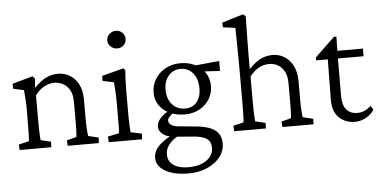

<svg xmlns="http://www.w3.org/2000/svg" viewBox="-57 -789 2230 1123"><g transform="rotate(-5 1058.0 -227.5)"><path d="M34.2 0 32.2 -32.2 92.8 -46.9Q93.8 -54.7 94.2 -65.9Q94.7 -77.1 95.2 -97.7Q95.7 -118.2 95.7 -152.3L96.7 -228.5Q96.7 -261.7 94.2 -296.4Q91.8 -331.1 89.8 -346.7L27.3 -360.4V-389.6L146.5 -422.9L160.2 -408.2L155.3 -357.4L158.2 -356.4Q194.3 -393.6 226.6 -409.2Q258.8 -424.8 296.9 -424.8Q331.1 -424.8 362.3 -407.7Q393.6 -390.6 414.1 -354Q434.6 -317.4 434.6 -259.8V-149.4Q434.6 -113.3 436.5 -85Q438.5 -56.6 440.4 -46.9L501 -32.2L499 0H316.4L314.5 -32.2L371.1 -46.9Q372.1 -54.7 373 -64.9Q374 -75.2 374.5 -93.3Q375 -111.3 375 -140.6V-252.9Q375 -298.8 358.4 -325.2Q341.8 -351.6 317.9 -362.8Q293.9 -374 271.5 -374Q237.3 -374 208 -356.9Q178.7 -339.8 157.2 -309.6V-161.1Q157.2 -113.3 158.7 -85.9Q160.2 -58.6 161.1 -46.9L221.7 -32.2L219.7 0Z M557.6 0 555.7 -33.2 621.1 -46.9Q622.1 -50.8 622.6 -59.1Q623 -67.4 623.5 -89.4Q624 -111.3 624 -152.3V-213.9Q624 -257.8 622.1 -294.4Q620.1 -331.1 618.2 -346.7L552.7 -360.4V-389.6L679.7 -422.9L690.4 -411.1Q688.5 -380.9 687 -352.1Q685.5 -323.2 685.5 -284.2V-161.1Q685.5 -113.3 687 -84Q688.5 -54.7 689.5 -46.9L754.9 -33.2L752.9 0ZM655.3 -542Q633.8 -542 617.2 -556.6Q600.6 -571.3 600.6 -593.8Q600.6 -616.2 617.2 -630.9Q633.8 -645.5 655.3 -645.5Q676.8 -645.5 692.4 -630.9Q708 -616.2 708 -593.8Q708 -571.3 692.4 -556.6Q676.8 -542 655.3 -542Z M1006.8 222.7Q920.9 222.7 870.1 192.9Q819.3 163.1 819.3 115.2Q819.3 81.1 843.3 52.7Q867.2 24.4 925.8 -8.8L960.9 1Q926.8 20.5 908.2 45.9Q889.6 71.3 889.6 101.6Q889.6 141.6 921.9 164.1Q954.1 186.5 1009.8 186.5Q1075.2 186.5 1115.7 158.2Q1156.2 129.9 1156.2 84Q1156.2 48.8 1130.9 31.2Q1105.5 13.7 1047.9 9.8L948.2 2L931.6 -2Q899.4 -2 875.5 -21Q851.6 -40 851.6 -66.4Q851.6 -91.8 875 -116.7Q898.4 -141.6 941.4 -162.1L953.1 -141.6Q932.6 -127 923.3 -116.2Q914.1 -105.5 914.1 -95.7Q914.1 -81.1 927.7 -70.8Q941.4 -60.5 965.8 -57.6L1085.9 -45.9Q1150.4 -39.1 1185.5 -12.7Q1220.7 13.7 1220.7 65.4Q1220.7 109.4 1192.4 145Q1164.1 180.7 1115.7 201.7Q1067.4 222.7 1006.8 222.7ZM1015.6 -123Q966.8 -123 927.2 -141.1Q887.7 -159.2 865.7 -191.4Q843.8 -223.6 843.8 -263.7Q843.8 -309.6 866.2 -345.7Q888.7 -381.8 927.2 -402.8Q965.8 -423.8 1013.7 -423.8Q1062.5 -423.8 1100.6 -404.8Q1138.7 -385.7 1160.2 -352.1Q1181.6 -318.4 1181.6 -275.4Q1181.6 -232.4 1159.7 -197.8Q1137.7 -163.1 1100.1 -143.1Q1062.5 -123 1015.6 -123ZM1020.5 -157.2Q1063.5 -157.2 1088.4 -187Q1113.3 -216.8 1113.3 -266.6Q1113.3 -323.2 1085.4 -356.9Q1057.6 -390.6 1012.7 -390.6Q969.7 -390.6 942.4 -358.9Q915 -327.1 915 -276.4Q915 -223.6 943.8 -190.4Q972.7 -157.2 1020.5 -157.2ZM1242.2 -358.4 1129.9 -365.2 1091.8 -402.3 1242.2 -417Z M1293.9 0 1292 -32.2 1352.5 -46.9Q1354.5 -57.6 1355 -78.6Q1355.5 -99.6 1356 -136.7Q1356.4 -173.8 1356.4 -233.4V-355.5Q1356.4 -388.7 1356 -427.7Q1355.5 -466.8 1355 -503.9Q1354.5 -541 1354 -567.9Q1353.5 -594.7 1353.5 -601.6L1281.2 -611.3L1279.3 -638.7L1404.3 -676.8L1419.9 -664.1Q1418.9 -633.8 1418.5 -603Q1418 -572.3 1417.5 -537.1Q1417 -502 1416.5 -458Q1416 -414.1 1416 -357.4L1418.9 -356.4Q1454.1 -393.6 1486.3 -409.2Q1518.6 -424.8 1556.6 -424.8Q1590.8 -424.8 1622.1 -407.2Q1653.3 -389.6 1673.8 -352.5Q1694.3 -315.4 1694.3 -255.9V-149.4Q1694.3 -113.3 1696.3 -85.4Q1698.2 -57.6 1700.2 -46.9L1760.7 -32.2L1759.8 0H1577.1L1574.2 -32.2L1630.9 -46.9Q1631.8 -54.7 1632.8 -64.9Q1633.8 -75.2 1634.3 -93.3Q1634.8 -111.3 1634.8 -140.6V-252Q1634.8 -295.9 1619.6 -322.8Q1604.5 -349.6 1581.1 -361.8Q1557.6 -374 1531.2 -374Q1497.1 -374 1467.8 -356.9Q1438.5 -339.8 1417 -309.6V-161.1Q1417 -114.3 1418.5 -84.5Q1419.9 -54.7 1420.9 -46.9L1481.4 -32.2L1479.5 0Z M2116.2 -54.7Q2096.7 -25.4 2066.4 -9.3Q2036.1 6.8 2003.9 6.8Q1947.3 6.8 1910.2 -28.3Q1873 -63.5 1873 -133.8L1876 -371.1H1807.6V-388.7L1922.9 -499H1937.5L1935.5 -393.6L1934.6 -150.4Q1934.6 -96.7 1957.5 -70.3Q1980.5 -43.9 2021.5 -43.9Q2044.9 -43.9 2064.9 -53.2Q2085 -62.5 2100.6 -78.1ZM1907.2 -371.1V-416H2085.9V-371.1Z"/></g></svg>

Font: Crimson Pro Light
Style: Regular
Weight: 300
Designer: Jacques Le Bailly
Foundry: Baron von Fonthausen
Version: Version 1.003